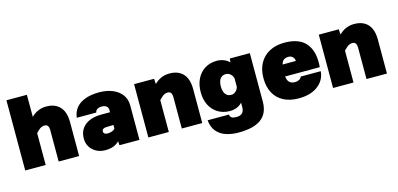

<svg xmlns="http://www.w3.org/2000/svg" viewBox="-79 -1254 4057 1958"><g transform="rotate(-15 1950.0 -275.5)"><path d="M395 0V-334Q395 -360 384.5 -376Q374 -392 349 -392Q321 -392 295.5 -372Q270 -352 234 -308L220 -464Q264 -523 312 -549Q360 -575 416 -575Q481 -575 524.5 -549Q568 -523 589.5 -475.5Q611 -428 611 -361V0ZM42 0V-741H258V0Z M1037 0 1031 -73V-374Q1031 -399 1013 -413.5Q995 -428 965 -428Q934 -428 916 -416.5Q898 -405 895 -383H689Q695 -443 730 -486Q765 -529 827.5 -552Q890 -575 975 -575Q1055 -575 1116.5 -549.5Q1178 -524 1213 -477Q1248 -430 1248 -364V0ZM886 12Q835 12 793.5 -9.5Q752 -31 727.5 -69.5Q703 -108 703 -159Q703 -248 766 -299Q829 -350 943 -350H1049L1046 -216L951 -213Q931 -212 920 -203Q909 -194 909 -180Q909 -165 920.5 -156Q932 -147 951 -147Q980 -147 1003 -157Q1026 -167 1039 -186L1058 -73Q1031 -31 989.5 -9.5Q948 12 886 12Z M1695 0V-334Q1695 -360 1684.5 -376Q1674 -392 1649 -392Q1621 -392 1595.5 -372Q1570 -352 1534 -309L1520 -464Q1564 -523 1612 -549Q1660 -575 1716 -575Q1781 -575 1824.5 -549.5Q1868 -524 1889.5 -476Q1911 -428 1911 -362V0ZM1342 0V-563H1553L1558 -491V0Z M2349 -523 2352 -563H2564V-52Q2564 71 2485 130.5Q2406 190 2246 190Q2174 190 2114 170.5Q2054 151 2016 106Q1978 61 1971 -13H2196Q2199 11 2214.5 21Q2230 31 2266 31Q2305 31 2326 11Q2347 -9 2347 -52V-98Q2321 -70 2288 -57.5Q2255 -45 2217 -45Q2146 -45 2091.5 -78Q2037 -111 2007 -170Q1977 -229 1977 -306Q1977 -387 2007 -447.5Q2037 -508 2091.5 -541.5Q2146 -575 2217 -575Q2254 -575 2288.5 -562Q2323 -549 2349 -523ZM2272 -201Q2297 -201 2317.5 -218Q2338 -235 2347 -265V-357Q2338 -386 2317.5 -403Q2297 -420 2272 -420Q2244 -420 2226 -406.5Q2208 -393 2199 -368Q2190 -343 2190 -310Q2190 -278 2199 -253.5Q2208 -229 2226 -215Q2244 -201 2272 -201Z M2928 12Q2835 12 2768.5 -23Q2702 -58 2667 -123.5Q2632 -189 2632 -281Q2632 -371 2668.5 -437Q2705 -503 2772.5 -539Q2840 -575 2931 -575Q3089 -575 3159.5 -488Q3230 -401 3216 -240H2798L2800 -364L2997 -365Q2996 -390 2978.5 -407.5Q2961 -425 2935 -425Q2883 -425 2865.5 -388Q2848 -351 2848 -271Q2848 -234 2856.5 -209Q2865 -184 2884 -171Q2903 -158 2936 -158Q2958 -158 2978.5 -169Q2999 -180 3002 -198H3215Q3207 -103 3130.5 -45.5Q3054 12 2928 12Z M3645 0V-334Q3645 -360 3634.5 -376Q3624 -392 3599 -392Q3571 -392 3545.5 -372Q3520 -352 3484 -309L3470 -464Q3514 -523 3562 -549Q3610 -575 3666 -575Q3731 -575 3774.5 -549.5Q3818 -524 3839.5 -476Q3861 -428 3861 -362V0ZM3292 0V-563H3503L3508 -491V0Z"/></g></svg>

Font: Azeret Mono Thin Black
Style: Regular
Weight: 900
Version: Version 1.002